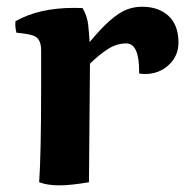

<svg xmlns="http://www.w3.org/2000/svg" viewBox="-20 -540 561 570"><path d="M393.1 -327.6Q393.1 -411.1 355 -411.1Q327.1 -411.1 301.8 -395.3Q276.4 -379.4 247.1 -351.1Q247.1 -302.2 244.1 1Q189.9 10.3 155.5 10.3Q121.1 10.3 96.2 1Q102.1 -80.1 102.1 -276.9V-391.1Q102.1 -428.2 76.2 -435.1Q58.6 -440.4 28.8 -442.9Q25.4 -457.5 25.4 -465.1Q25.4 -472.7 25.9 -477.1Q96.2 -516.6 199.7 -516.6Q216.8 -516.6 225.1 -516.1Q239.3 -491.7 241.9 -465.3Q244.6 -439 246.1 -415Q311.5 -494.6 356.4 -511.7Q377.9 -520 401.9 -520Q450.7 -520 480.2 -492.9Q509.8 -465.8 509.8 -413.6Q509.8 -373.5 480.5 -346.7Q451.7 -320.3 410.6 -320.3Q401.9 -320.3 393.1 -321.8Z"/></svg>

Font: Marko One
Style: Regular
Weight: 400
Designer: Zhenya Spizhovyi
Foundry: Cyreal
Version: Version 1.003